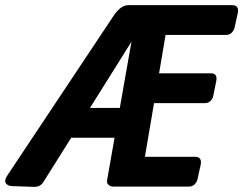

<svg xmlns="http://www.w3.org/2000/svg" viewBox="-106 -727 947 748"><path d="M244.6 -306.6H360.8L406.2 -564.5ZM171.4 -190.4 63.5 -18.6Q51.3 1 28.3 1Q27.3 1 26.4 1L-59.6 -2Q-70.8 -2.4 -78.1 -7.8Q-93.8 -19 -77.1 -43.9L336.9 -666Q364.3 -707 394.5 -707H797.9Q826.7 -707 820.3 -675.8L807.6 -618.2Q806.2 -612.3 802.2 -606.4Q792.5 -590.8 774.4 -590.8H539.1L513.7 -441.4H715.8Q742.7 -441.4 736.3 -410.2L724.6 -352.5Q723.6 -347.2 719.7 -340.8Q709.5 -325.2 693.4 -325.2H494.1L458.5 -116.2H653.3Q682.1 -116.2 675.8 -85L663.1 -27.3Q661.6 -21.5 657.7 -15.6Q647.9 0 629.9 0H334Q324.7 0 315.4 -8.3Q309.1 -13.7 311.5 -26.4L340.3 -190.4Z"/></svg>

Font: Allan
Style: Bold
Weight: 700
Version: Version 1.005